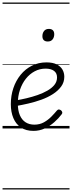

<svg xmlns="http://www.w3.org/2000/svg" viewBox="-20 -1009 566 1508"><path d="M243 19Q184 19 144.5 -7.5Q105 -34 85 -81.5Q65 -129 65 -191Q65 -258 85 -317Q105 -376 142 -421.5Q179 -467 230.5 -493Q282 -519 345 -519Q394 -519 425 -503.5Q456 -488 470.5 -462.5Q485 -437 485 -406Q485 -363 460.5 -329.5Q436 -296 395.5 -270Q355 -244 305 -226Q255 -208 203 -196Q151 -184 105 -176L106 -221Q145 -227 189 -237.5Q233 -248 275 -262.5Q317 -277 352 -297Q387 -317 407.5 -342.5Q428 -368 428 -401Q428 -435 404 -452.5Q380 -470 338 -470Q292 -470 252.5 -449Q213 -428 183.5 -391Q154 -354 137 -304Q120 -254 120 -197Q120 -141 136 -104Q152 -67 181 -48.5Q210 -30 250 -30Q292 -30 325 -48.5Q358 -67 383.5 -93Q409 -119 427 -141Q435 -150 443.5 -149Q452 -148 460 -142Q467 -135 469 -127.5Q471 -120 464 -111Q440 -79 406 -49Q372 -19 331 0Q290 19 243 19ZM355 -683Q335 -683 324 -693.5Q313 -704 313 -725Q313 -749 326 -765.5Q339 -782 364 -782Q384 -782 395 -771.5Q406 -761 406 -740Q406 -716 393 -699.5Q380 -683 355 -683ZM0 469H526V479H0ZM0 -20H526V0H0ZM0 -505H526V-500H0ZM0 -989H526V-979H0Z"/></svg>

Font: Playwrite DE VA Guides
Style: Regular
Weight: 400
Designer: Veronika Burian, José Scaglione
Foundry: TypeTogether
Version: Version 1.003